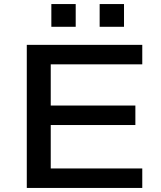

<svg xmlns="http://www.w3.org/2000/svg" viewBox="-20 -926 792 946"><path d="M112 0V-705H681V-609H230V-406H647V-310H230V-96H681V0ZM471 -794V-906H591V-794ZM233 -794V-906H353V-794Z"/></svg>

Font: Nunito Sans 10pt Expanded SemiBold
Style: Regular
Weight: 600
Width: 7
Designer: Vernon Adams
Foundry: Vernon Adams
Version: Version 3.101;gftools[0.9.27]